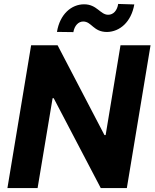

<svg xmlns="http://www.w3.org/2000/svg" viewBox="-20 -958 787 978"><path d="M746.8 -727.3H593.8L518.1 -269.9H512.1L273.4 -727.3H138.5L17.8 0H171.5L247.9 -457.7H253.6L493.3 0H626.1ZM270.2 -795.5 353.7 -794.4C359.4 -827.4 379.3 -848.4 403.8 -848.4C447.4 -848.4 454.9 -795.1 525.2 -795.1C589.8 -796.2 648.4 -845.5 664.1 -935.4L582 -937.9C577.1 -905.5 558.2 -882.8 531.2 -882.8C490.4 -882.8 474.1 -936.1 408.4 -936.1C343.8 -936.1 284.8 -885.7 270.2 -795.5Z"/></svg>

Font: Margiela Sans
Style: Bold Italic
Weight: 700
Italic angle: -9.39999°
Designer: Stefan Endress, Andreas Faust
Version: Version 1.100;FEAKit 1.0